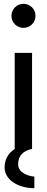

<svg xmlns="http://www.w3.org/2000/svg" viewBox="-20 -781 245 1006"><path d="M103 -635C138 -635 166 -663 166 -698C166 -733 138 -761 103 -761C68 -761 40 -733 40 -698C40 -663 68 -635 103 -635ZM75 80C75 32 104 10 144 0H148V-504H57V0C38 12 4 41 4 96C4 162 76 205 160 205V144C142 144 75 130 75 80Z"/></svg>

Font: Hibana SubMedium
Style: Regular
Weight: 500
Width: 6
Designer: pygmalion
Foundry: ybstudio
Version: Version 0.930;hotconv 1.0.109;makeotfexe 2.5.65596